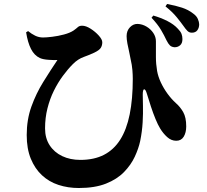

<svg xmlns="http://www.w3.org/2000/svg" viewBox="-20 -875 1040 963"><path d="M375 68Q321 68 273.5 52.5Q226 37 190.5 4Q155 -29 134.5 -79Q114 -129 114 -198Q114 -275 137.5 -340.5Q161 -406 197 -464Q233 -522 268 -574Q252 -573 223.5 -575Q195 -577 180 -584Q152 -597 135.5 -629.5Q119 -662 111 -713L121 -719Q138 -705 156.5 -696Q175 -687 196 -687Q212 -687 241.5 -690.5Q271 -694 301 -702Q331 -710 349 -722Q363 -732 370.5 -739Q378 -746 392 -746Q411 -746 434.5 -731Q458 -716 475.5 -696.5Q493 -677 493 -663Q493 -647 485.5 -635Q478 -623 453 -611Q430 -600 400.5 -589.5Q371 -579 346 -554Q320 -528 295 -494Q270 -460 250 -419.5Q230 -379 218 -331.5Q206 -284 206 -231Q206 -182 229 -146.5Q252 -111 292 -92Q332 -73 383 -73Q452 -73 501.5 -98.5Q551 -124 583 -174.5Q615 -225 630.5 -301.5Q646 -378 646 -480Q646 -499 644 -524Q642 -549 635 -579L628 -614Q623 -635 619 -656.5Q615 -678 615 -694Q615 -721 632 -738.5Q649 -756 671 -755Q694 -754 715 -741.5Q736 -729 749 -709.5Q762 -690 762 -668V-589Q762 -554 768 -519Q773 -491 786.5 -462Q800 -433 819.5 -406Q839 -379 862 -358Q884 -339 899 -312.5Q914 -286 914 -241Q914 -210 901.5 -189.5Q889 -169 864 -169Q839 -169 818.5 -187.5Q798 -206 783 -231Q772 -249 760 -278Q748 -307 737 -340.5Q726 -374 717 -404Q710 -428 703 -427Q696 -426 696 -400Q696 -381 697 -344.5Q698 -308 695.5 -262Q693 -216 683 -167Q675 -130 656 -89Q637 -48 602 -12Q567 24 511.5 46Q456 68 375 68ZM856 -638Q841 -639 832.5 -647Q824 -655 815 -673Q804 -697 787.5 -725Q771 -753 740 -786L749 -797Q787 -786 819.5 -769.5Q852 -753 872 -731Q886 -717 890.5 -705Q895 -693 895 -679Q895 -658 883.5 -648Q872 -638 856 -638ZM942 -711Q929 -711 920 -720Q911 -729 900 -745Q888 -762 866.5 -788.5Q845 -815 810 -843L818 -855Q861 -847 893 -836.5Q925 -826 949 -807Q966 -795 972.5 -779.5Q979 -764 979 -753Q979 -736 970 -723.5Q961 -711 942 -711Z"/></svg>

Font: Noto Serif HK ExtraLight Black
Style: Regular
Weight: 900
Version: Version 2.002-H1;hotconv 1.1.0;makeotfexe 2.6.0